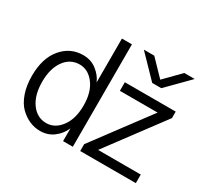

<svg xmlns="http://www.w3.org/2000/svg" viewBox="-157 -992 1310 1232"><g transform="rotate(30 498.0 -375.5)"><path d="M552.7 0V-50.8L859.4 -461.9H580.1V-525.4H957V-477.5L648.4 -63.5H964.8V0ZM581.1 -767.6H658.2L768.6 -653.3L880.9 -767.6H958L801.8 -609.4H734.4ZM43 -263.7Q43 -393.6 105.5 -468.3Q168 -543 263.7 -543Q321.3 -543 363.8 -509.8Q406.2 -476.6 423.8 -433.6V-758.8H498V0H425.8V-94.7Q405.3 -45.9 362.8 -14.2Q320.3 17.6 263.7 17.6Q223.6 17.6 186 1.5Q148.4 -14.6 115.7 -46.4Q83 -78.1 63 -134.3Q43 -190.4 43 -263.7ZM119.1 -263.7Q119.1 -165 162.1 -105.5Q205.1 -45.9 273.4 -45.9Q336.9 -45.9 381.3 -105Q425.8 -164.1 425.8 -263.7Q425.8 -362.3 381.3 -420.9Q336.9 -479.5 273.4 -479.5Q204.1 -479.5 161.6 -420.4Q119.1 -361.3 119.1 -263.7Z"/></g></svg>

Font: Gothic A1
Style: Regular
Weight: 400
Designer: HanYang I&C Co.,Ltd.
Foundry: HanYang I&C Co.,Ltd.
Version: Version 2.50